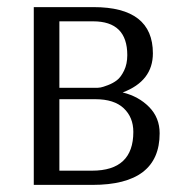

<svg xmlns="http://www.w3.org/2000/svg" viewBox="-20 -520 506 540"><path d="M147 -273H254Q257 -273 263 -274Q269 -275 283.5 -280.5Q298 -286 309 -294.5Q320 -303 329 -321.5Q338 -340 338 -365Q338 -460 242 -460H147ZM248 -241H147V-40H239Q355 -40 355 -149Q355 -190 328 -215.5Q301 -241 248 -241ZM240 0H75V-500H243Q410 -500 410 -370Q410 -292 325 -260Q370 -249 399.5 -219Q429 -189 429 -145Q429 0 240 0Z"/></svg>

Font: Arsenal
Style: Regular
Weight: 400
Designer: Andrij Shevchenko
Foundry: Stairsfor.com
Version: Version 1.000